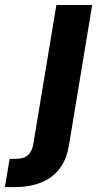

<svg xmlns="http://www.w3.org/2000/svg" viewBox="-126 -556 409 780"><path d="M103 -535.6H248.5L154.3 33.2Q145 91.8 115.7 129.6Q86.4 167.5 40.3 185.8Q-5.9 204.1 -66.9 204.1H-106L-86.9 89.4H-63Q-29.3 89.4 -12.2 74Q4.9 58.6 9.8 26.4Z"/></svg>

Font: Inter 20pt
Style: Bold Italic
Weight: 700
Italic angle: -9.3988°
Version: Version 4.001;git-66647c0bb